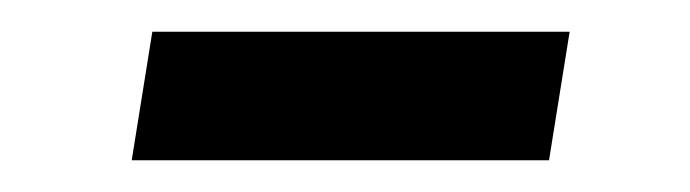

<svg xmlns="http://www.w3.org/2000/svg" viewBox="-20 -328 435 121"><path d="M63 -227 76 -308H339L326 -227Z"/></svg>

Font: Nunito Sans 10pt SemiCondensed SemiBold
Style: Italic
Weight: 600
Width: 4
Italic angle: -9°
Designer: Vernon Adams
Foundry: Vernon Adams
Version: Version 3.101;gftools[0.9.27]